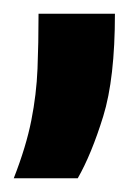

<svg xmlns="http://www.w3.org/2000/svg" viewBox="-40 -129 195 279"><path d="M-20 130Q-2 84 5.5 46Q13 8 14.5 -29Q16 -66 16 -109H127Q127 -15 110 40Q93 95 73 130Z"/></svg>

Font: Bricolage Grotesque 12pt Condensed SemiBold
Style: Regular
Weight: 600
Width: 3
Designer: Mathieu Triay
Foundry: Atelier Triay
Version: Version 1.001; ttfautohint (v1.8.4.7-5d5b);gftools[0.9.33.de